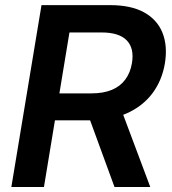

<svg xmlns="http://www.w3.org/2000/svg" viewBox="-20 -748 690 768"><path d="M25.4 0 146 -727.5H420.4Q503.9 -727.5 556.4 -698.5Q608.9 -669.4 629.9 -616.9Q650.9 -564.5 639.6 -494.6Q627.9 -425.3 589.1 -374Q550.3 -322.8 487.3 -294.7Q424.3 -266.6 340.8 -266.6H145.5L163.6 -374.5H345.7Q394 -374.5 427.7 -388.7Q461.4 -402.8 481.4 -430.2Q501.5 -457.5 507.8 -495.6Q517.6 -554.7 487.1 -586.4Q456.5 -618.2 385.7 -618.2H257.8L155.8 0ZM438 0 317.4 -329.6H457.5L581.1 0Z"/></svg>

Font: Inter 18pt SemiBold
Style: Italic
Weight: 600
Italic angle: -9.3988°
Designer: Rasmus Andersson
Foundry: rsms
Version: Version 4.001;git-66647c0bb